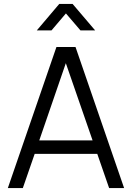

<svg xmlns="http://www.w3.org/2000/svg" viewBox="-20 -960 674 980"><path d="M168 -805H243L316.5 -891.5L390.5 -805H465.5L350.5 -940H282.5ZM20 0H96.5L157 -174.5H476.5L537 0H613.5L365.5 -720H268ZM180.5 -243.5 316 -637.5 452.5 -243.5Z"/></svg>

Font: Hauora
Style: Regular
Weight: 400
Designer: Mikhail Sharanda
Foundry: WCYS & Co.
Version: Version 1.010